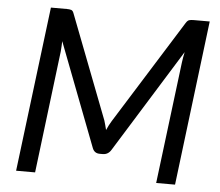

<svg xmlns="http://www.w3.org/2000/svg" viewBox="-51 -773 951 831"><g transform="rotate(5 424.0 -358.0)"><path d="M410 -250Q413 -239.5 415.8 -229.8Q418.5 -220 421 -209.5Q430 -230.5 442 -250L723.5 -700.5Q730.5 -712 737.8 -714.2Q745 -716.5 757.5 -716.5H827L739 0H657L722.5 -529.5Q723.5 -539.5 725.8 -551Q728 -562.5 730.5 -575L452 -126Q439 -104.5 415.5 -104.5H402.5Q379.5 -104.5 371 -126L198.5 -576Q198 -564 197.5 -552.5Q197 -541 196 -531L131 0H48.5L137 -716.5H205.5Q218 -716.5 225.2 -714.2Q232.5 -712 236.5 -700.5L410 -250Z"/></g></svg>

Font: Lato TR
Style: Italic
Weight: 400
Italic angle: -12°
Designer: Lukasz Dziedzic
Foundry: tyPoland Lukasz Dziedzic
Version: Version 1.104 2013